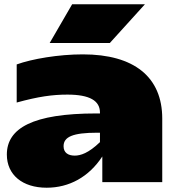

<svg xmlns="http://www.w3.org/2000/svg" viewBox="-20 -851 815 897"><path d="M12 -129C12 -34 85 26 198 26C303 26 395 -24 458 -120V0H738V-297C738 -491 607 -597 367 -597C254 -597 130 -576 58 -550V-372C160 -400 225 -409 295 -409C400 -409 447 -380 447 -325V-321H430C133 -321 12 -252 12 -129ZM277 -168C277 -212 321 -231 434 -231H447V-187C393 -135 356 -124 329 -124C299 -124 277 -137 277 -168ZM317 -831 212 -650H493L657 -831Z"/></svg>

Font: Mattone Black
Style: Regular
Weight: 900
Width: 6
Designer: Nunzio Mazzaferro
Foundry: Collletttivo
Version: Version 2.000;Glyphs 3.2 (3217)